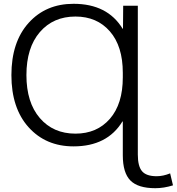

<svg xmlns="http://www.w3.org/2000/svg" viewBox="-20 -760 930 1010"><path d="M367 -740Q545 -740 625 -609H627L628 -730H705V53Q705 115 727.5 141Q750 167 804 167Q838 167 875 152L890 215Q842 230 797 230Q706 230 666 189.5Q626 149 626 57V-121H624Q544 10 367 10Q221 10 130.5 -90.5Q40 -191 40 -365Q40 -539 130.5 -639.5Q221 -740 367 -740ZM377 -57Q490 -57 558 -135Q626 -213 626 -353V-377Q626 -517 558 -595Q490 -673 377 -673Q260 -673 189.5 -591Q119 -509 119 -365Q119 -221 189.5 -139Q260 -57 377 -57Z"/></svg>

Font: Mplus 1p
Style: Regular
Weight: 400
Version: Version 1.061